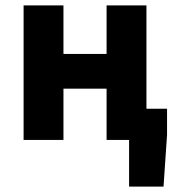

<svg xmlns="http://www.w3.org/2000/svg" viewBox="-20 -516 648 708"><path d="M456 172H583L596 -19V-115H520V-496H373V-317H214V-496H67V0H214V-189H373V0H456Z"/></svg>

Font: Giro Sans Regular
Style: Bold
Weight: 700
Designer: Paul D. Hunt
Foundry: Adobe Systems Incorporated
Version: Version 1.000;PS 1.0;hotconv 1.0.88;makeotf.lib2.5.647800